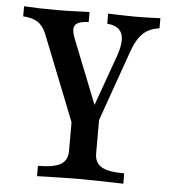

<svg xmlns="http://www.w3.org/2000/svg" viewBox="-47 -459 614 688"><g transform="rotate(5 260.0 -115.0)"><path d="M241.1 41.9 95.2 -325.8Q83.9 -353.2 64.1 -365.7Q44.4 -378.2 12.1 -379.8V-416.1Q37.1 -414.5 64.5 -413.7Q91.9 -412.9 132.3 -412.9Q166.1 -412.9 193.5 -414.1Q221 -415.3 247.6 -416.1V-379.8Q221 -379 208.5 -372.2Q196 -365.3 195.2 -351.2Q194.4 -337.1 204 -313.7L301.6 -67.7L283.9 -56.5L359.7 -268.5Q371.8 -303.2 371.4 -327Q371 -350.8 357.3 -364.1Q343.5 -377.4 314.5 -379.8V-416.1Q335.5 -415.3 352.4 -414.9Q369.4 -414.5 384.3 -414.1Q399.2 -413.7 414.5 -413.7Q438.7 -413.7 461.7 -414.5Q484.7 -415.3 502.4 -416.1V-379.8Q479 -376.6 461.3 -366.9Q443.5 -357.3 430.2 -338.3Q416.9 -319.4 405.6 -288.7L288.7 41.9ZM111.3 186.3V149.2Q168.5 149.2 193.1 134.7Q217.7 120.2 217.7 87.1V-138.7L282.3 -8.1L315.3 -87.9V87.1Q315.3 120.2 339.9 134.7Q364.5 149.2 421.8 149.2V186.3Q406.5 185.5 381 185.1Q355.6 184.7 326.2 183.9Q296.8 183.1 266.9 183.1Q237.1 183.1 207.3 183.9Q177.4 184.7 152.4 185.1Q127.4 185.5 111.3 186.3Z"/></g></svg>

Font: Playfair 9pt SemiBold
Style: Regular
Weight: 600
Designer: Claus Eggers Sørensen
Foundry: Claus Eggers Sørensen
Version: Version 2.001;gftools[0.9.30]